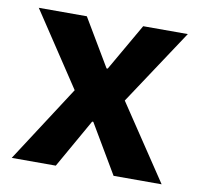

<svg xmlns="http://www.w3.org/2000/svg" viewBox="-64 -593 689 661"><g transform="rotate(10 280.0 -262.5)"><path d="M18 0 191 -267 20 -525H188L286 -360H290L385 -525H541L367 -262L542 0H374L273 -171H269L172 0Z"/></g></svg>

Font: Anuphan
Style: Bold
Weight: 700
Designer: Mike Abbink, Paul van der Laan, Pieter van Rosmalen, Mint Tantisuwanna
Foundry: Bold Monday; Cadson Demak
Version: Version 3.002;hotconv 1.0.109;makeotfexe 2.5.65596